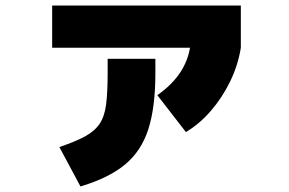

<svg xmlns="http://www.w3.org/2000/svg" viewBox="-20 -608 1040 692"><path d="M194 -78Q253 -98 287.5 -117Q322 -136 339.5 -162.5Q357 -189 362.5 -232Q368 -275 368 -344V-396H540V-344Q540 -221 514.5 -142Q489 -63 430 -14.5Q371 34 270 64ZM547 -265Q603 -304 633.5 -353Q664 -402 668 -462L848 -436Q838 -373 809.5 -314.5Q781 -256 740 -208.5Q699 -161 650 -132ZM168 -436V-588H848V-436Z"/></svg>

Font: M PLUS 1 Thin Black
Style: Regular
Weight: 900
Version: Version 1.001